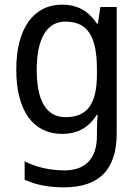

<svg xmlns="http://www.w3.org/2000/svg" viewBox="-20 -566 599 826"><path d="M247 -546C124 -546 50 -443 50 -267C50 -89 123 10 247 10C313 10 362 -17 396 -72H400C398 -53 397 -18 397 0V19C397 117 346 167 258 167C194 167 135 153 86 128V207C133 229 188 240 255 240C411 240 482 159 482 8V-536H412L401 -465H396C360 -521 310 -546 247 -546ZM261 -473C355 -473 397 -413 397 -268V-246C397 -119 355 -62 263 -62C180 -62 138 -130 138 -266C138 -399 181 -473 261 -473Z"/></svg>

Font: Noto Sans Arabic SemCond
Style: Regular
Weight: 400
Width: 4
Designer: Monotype Design Team, Nadine Chahine, Nizar Qandah and Khaled Hosny
Foundry: Monotype Imaging Inc.
Version: Version 2.012